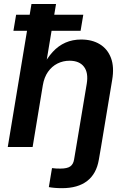

<svg xmlns="http://www.w3.org/2000/svg" viewBox="-20 -748 644 977"><path d="M295.9 209.5Q275.4 209.5 258.1 208Q240.7 206.5 228.5 204.1L244.6 107.4Q253.9 108.9 265.4 109.4Q276.9 109.9 286.6 109.9Q321.8 109.9 337.4 98.9Q353 87.9 356.9 64L367.7 0H494.1L482.9 64.9Q470.7 136.7 423.3 173.1Q376 209.5 295.9 209.5ZM197.8 -313.5 146 0H19.5L140.1 -727.5H265.1L211.4 -405.3H195.3Q219.2 -452.1 248 -483.6Q276.9 -515.1 313 -531Q349.1 -546.9 393.1 -546.9Q448.7 -546.9 488 -522.9Q527.3 -499 544.7 -453.1Q562 -407.2 550.8 -341.3L494.1 0H367.7L421.4 -321.8Q430.7 -377.9 407.2 -408.4Q383.8 -439 334 -439Q300.8 -439 272.2 -424.6Q243.7 -410.2 224.1 -382.3Q204.6 -354.5 197.8 -313.5ZM48.3 -591.3 62 -672.9H403.8L390.1 -591.3Z"/></svg>

Font: Inter 18pt SemiBold
Style: Italic
Weight: 600
Italic angle: -9.3988°
Designer: Rasmus Andersson
Foundry: rsms
Version: Version 4.001;git-66647c0bb